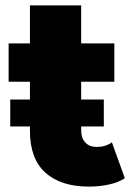

<svg xmlns="http://www.w3.org/2000/svg" viewBox="-20 -683 495 712"><path d="M310 9Q206 9 148.5 -42.5Q91 -94 91 -198V-663H281V-200Q281 -171 296.5 -154.5Q312 -138 338 -138Q371 -138 395 -155L443 -22Q418 -6 383 1.5Q348 9 310 9ZM12 -380V-522H404V-380ZM18 -214V-314H365V-214Z"/></svg>

Font: Montserrat Thin ExtraBold
Style: Regular
Weight: 800
Version: Version 9.000